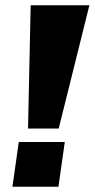

<svg xmlns="http://www.w3.org/2000/svg" viewBox="-20 -706 358 726"><path d="M86 -220 96 -686H318L202 -220ZM27 0 51 -169H225L201 0Z"/></svg>

Font: Chivo Medium ExtraBold
Style: Italic
Weight: 800
Italic angle: -8.05°
Version: Version 2.002